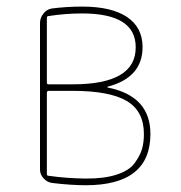

<svg xmlns="http://www.w3.org/2000/svg" viewBox="-20 -547 540 574"><path d="M120.1 -269.5V-27.3Q120.1 -21.5 125 -21.5Q180.7 -13.7 235.8 -13.2Q291 -12.7 328.6 -24.9Q366.2 -37.1 382.3 -59.1Q398.4 -81.1 404.3 -100.6Q410.2 -120.1 410.2 -146.5Q410.2 -214.8 358.9 -245.1Q307.6 -275.4 197.3 -275.4H125Q120.1 -274.4 120.1 -269.5ZM120.1 -493.2V-299.8Q120.1 -294.9 125 -294.9H197.3Q386.7 -294.9 385.7 -406.2Q385.7 -506.8 225.6 -506.8Q175.8 -506.8 125 -499Q120.1 -499 120.1 -493.2ZM135.7 0Q121.1 -2 110.4 -13.7Q99.6 -25.4 99.6 -40V-478.5Q99.6 -493.2 109.4 -505.9Q119.1 -518.6 133.8 -521.5Q178.7 -527.3 225.6 -527.3Q313.5 -527.3 359.9 -496.1Q406.2 -464.8 406.2 -406.2Q406.2 -315.4 302.7 -288.1Q300.8 -288.1 300.8 -286.1Q300.8 -285.2 302.7 -285.2Q429.7 -259.8 429.7 -146.5Q429.7 6.8 236.3 6.8Q193.4 6.8 135.7 0Z"/></svg>

Font: Rounded Mgen+ 1mn thin
Style: Regular
Weight: 100
Designer: [Source Han Sans]
Ryoko NISHIZUKA  (kana & ideographs); Paul D. Hunt (Latin, Greek & Cyrillic); Wenlong ZHANG  (bopomofo
Version: Version 1.059.20150602